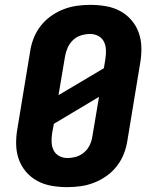

<svg xmlns="http://www.w3.org/2000/svg" viewBox="-20 -763 640 791"><path d="M257 8Q224 8 192.5 2.5Q161 -3 134 -17.5Q107 -32 87 -55.5Q67 -79 57 -108Q47 -137 46.5 -169.5Q46 -202 52 -235L104 -550Q108 -578 118.5 -605Q129 -632 147 -655.5Q165 -679 189.5 -696.5Q214 -714 241 -724.5Q268 -735 296 -739Q324 -743 352 -743Q385 -743 416.5 -737.5Q448 -732 475 -717.5Q502 -703 522 -679.5Q542 -656 552 -627Q562 -598 562.5 -565.5Q563 -533 557 -500L505 -185Q501 -157 490.5 -130Q480 -103 462 -79.5Q444 -56 419.5 -38.5Q395 -21 368 -10.5Q341 0 313 4Q285 8 257 8ZM221 -371 408 -482 414 -519Q417 -538 416.5 -556.5Q416 -575 408.5 -590.5Q401 -606 385.5 -614.5Q370 -623 352 -623Q333 -623 314.5 -617.5Q296 -612 281.5 -598.5Q267 -585 259 -567Q251 -549 248 -531ZM257 -112Q276 -112 294.5 -117.5Q313 -123 328 -136.5Q343 -150 351 -168Q359 -186 361 -204L388 -364L202 -253L195 -216Q192 -197 192.5 -178.5Q193 -160 200.5 -144.5Q208 -129 223.5 -120.5Q239 -112 257 -112Z"/></svg>

Font: Iosevka Aile Heavy Oblique
Style: Regular
Weight: 900
Italic angle: -9°
Designer: Belleve Invis
Foundry: Belleve Invis
Version: Version 31.1.0; ttfautohint (v1.8.4)